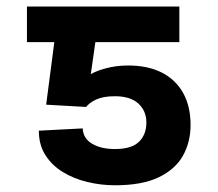

<svg xmlns="http://www.w3.org/2000/svg" viewBox="-20 -548 654 577"><path d="M238.8 -226.6 118.7 -233.4 157.2 -528.3H519V-421.4H266.6L252.9 -325.2Q269.5 -335 298.6 -342.8Q327.6 -350.6 359.9 -351.1Q421.4 -352.1 464.4 -330.8Q507.3 -309.6 530 -269.3Q552.7 -229 552.7 -172.4Q552.7 -121.1 529.8 -80.1Q506.8 -39.1 456.8 -15.1Q406.7 8.8 325.7 8.8Q283.7 8.8 242.9 -1Q202.1 -10.7 169.2 -30.8Q136.2 -50.8 116.5 -81.8Q96.7 -112.8 96.7 -155.3L228.5 -162.1Q230 -131.8 256.8 -116Q283.7 -100.1 325.7 -100.1Q375 -100.1 397.5 -121.8Q419.9 -143.6 419.9 -179.7Q419.9 -214.8 395.8 -236.8Q371.6 -258.8 325.7 -258.8Q291 -258.8 270.3 -249.5Q249.5 -240.2 238.8 -226.6ZM213.9 -528.3V-421.4H61V-528.3Z"/></svg>

Font: V-Inter
Style: SemiBold-600
Weight: 600
Designer: Rasmus Andersson
Foundry: rsms
Version: Version 4.000;git-4146feb